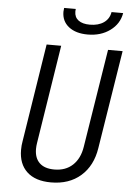

<svg xmlns="http://www.w3.org/2000/svg" viewBox="-62 -981 723 1037"><g transform="rotate(5 300.0 -462.5)"><path d="M78 -151Q78 -176 82 -197L166 -730H245L161 -197Q158 -179 158 -163Q158 -114 185.5 -87.5Q213 -61 266 -61Q327 -61 365.5 -97Q404 -133 414 -197L499 -730H578L493 -197Q478 -100 415 -45Q352 10 254 10Q169 10 123.5 -32.5Q78 -75 78 -151ZM241 -914Q241 -921 243 -935H306Q305 -930 305 -921Q305 -890 327 -873.5Q349 -857 389 -857Q435 -857 464.5 -877.5Q494 -898 500 -935H563Q553 -876 503 -839.5Q453 -803 382 -803Q317 -803 279 -833Q241 -863 241 -914Z"/></g></svg>

Font: JetBrains Mono Semi Light
Style: Italic
Weight: 350
Italic angle: -9°
Monospace: yes
Designer: Philipp Nurullin, Konstantin Bulenkov
Foundry: JetBrains
Version: 2.002